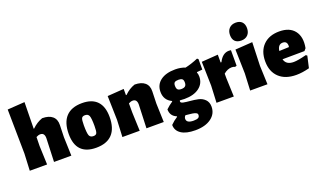

<svg xmlns="http://www.w3.org/2000/svg" viewBox="-86 -1282 3423 2032"><g transform="rotate(-20 1625.5 -265.5)"><path d="M356 -478Q431 -478 470.5 -444Q510 -410 508 -346L504 -210L511 0H316L326 -264Q326 -325 279 -325Q256 -325 232 -311L230 -210L238 0H43L52 -190L45 -689L239 -702L234 -404H239Q292 -456 356 -478Z M806 -484Q918 -484 975 -424Q1032 -364 1032 -247Q1032 -119 970.5 -53.5Q909 12 789 12Q563 12 563 -223Q563 -352 624.5 -418Q686 -484 806 -484ZM792 -353Q763 -353 754 -334.5Q745 -316 745 -257Q745 -169 756 -141.5Q767 -114 803 -114Q831 -114 840 -132.5Q849 -151 849 -211Q849 -298 838 -325.5Q827 -353 792 -353Z M1273 -474V-404H1280Q1332 -456 1397 -478Q1472 -478 1511.5 -444Q1551 -410 1549 -346L1545 -210L1552 0H1357L1367 -264Q1367 -325 1320 -325Q1297 -325 1273 -311V-210L1281 0H1086L1095 -190L1088 -461Z M1855 -482Q1917 -482 1966 -462Q2038 -478 2112 -510L2125 -499V-382Q2099 -378 2063 -376L2061 -372Q2070 -350 2070 -324Q2070 -246 2009 -200Q1948 -154 1843 -154Q1816 -154 1790 -157Q1787 -150 1787 -145Q1787 -129 1817.5 -123Q1848 -117 1891.5 -113.5Q1935 -110 1978.5 -101Q2022 -92 2052.5 -61.5Q2083 -31 2083 20Q2083 100 2016.5 148.5Q1950 197 1838 197Q1735 197 1680 160.5Q1625 124 1625 60Q1660 24 1703 -3V-9Q1634 -37 1634 -112Q1669 -146 1710 -173V-179Q1628 -218 1628 -311Q1628 -391 1688.5 -436.5Q1749 -482 1855 -482ZM1852 -367Q1819 -367 1806.5 -356.5Q1794 -346 1794 -320Q1794 -289 1806 -276.5Q1818 -264 1847 -264Q1877 -264 1891 -276.5Q1905 -289 1905 -317Q1905 -345 1892.5 -356Q1880 -367 1852 -367ZM1776 47Q1776 95 1855 95Q1890 95 1906.5 86Q1923 77 1923 54Q1923 47 1919.5 41Q1916 35 1908.5 31.5Q1901 28 1893 25Q1885 22 1871.5 20Q1858 18 1848 17Q1838 16 1820 14Q1802 12 1792 11Q1776 27 1776 47Z M2333 -474V-386H2342Q2385 -473 2457 -473Q2470 -473 2480 -471V-296L2461 -290Q2448 -298 2425 -298Q2377 -298 2333 -260V-210L2341 0H2146L2155 -190L2148 -461Z M2627 -728Q2671 -728 2695.5 -703Q2720 -678 2720 -633Q2720 -585 2693 -557Q2666 -529 2619 -529Q2573 -529 2549 -553.5Q2525 -578 2525 -624Q2525 -672 2552.5 -700Q2580 -728 2627 -728ZM2525 0 2534 -190 2527 -461 2721 -474 2712 -210 2720 0Z M3043 12Q2919 12 2849.5 -54Q2780 -120 2780 -236Q2780 -351 2846 -417Q2912 -483 3027 -483Q3143 -483 3197.5 -412.5Q3252 -342 3229 -221L3208 -196L2960 -194Q2977 -126 3063 -126Q3110 -126 3206 -151L3220 -141L3190 -9Q3110 12 3043 12ZM3021 -359Q2968 -359 2958 -288L3068 -292L3070 -306Q3070 -359 3021 -359Z"/></g></svg>

Font: Alegreya Sans Black
Style: Regular
Weight: 900
Designer: Juan Pablo del Peral
Foundry: Huerta Tipografica
Version: Version 2.007